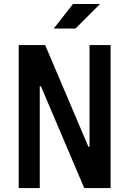

<svg xmlns="http://www.w3.org/2000/svg" viewBox="-20 -960 660 980"><path d="M410 0H544.5V-730H437V-211.5H431L210.5 -730H75.5V0H183V-519.5H189ZM254.5 -814.5 352.5 -939.5H490.5L365.5 -814.5Z"/></svg>

Font: Monaspace Neon SemiBold
Style: Regular
Weight: 600
Designer: Riley Cran & the Lettermatic Team
Foundry: Lettermatic
Version: Version 1.200 (Monaspace Neon)